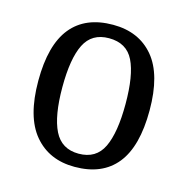

<svg xmlns="http://www.w3.org/2000/svg" viewBox="-87 -630 711 725"><g transform="rotate(15 268.0 -268.0)"><path d="M266 10Q166 10 108 -59Q50 -128 50 -269Q50 -409 105.5 -477.5Q161 -546 269 -546Q370 -546 427.5 -477.5Q485 -409 485 -269Q485 -128 429.5 -59Q374 10 266 10ZM268 -42Q336 -42 363.5 -99.5Q391 -157 391 -269Q391 -381 363.5 -437Q336 -493 267 -493Q200 -493 172 -437Q144 -381 144 -269Q144 -157 172.5 -99.5Q201 -42 268 -42Z"/></g></svg>

Font: Noto Serif Sinhala SemiCondensed
Style: Regular
Weight: 400
Width: 4
Designer: Jelle Bosma - Monotype Design Team
Foundry: Monotype Imaging Inc.
Version: Version 2.007; ttfautohint (v1.8.4.7-5d5b)